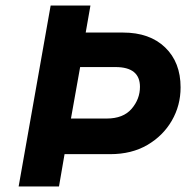

<svg xmlns="http://www.w3.org/2000/svg" viewBox="-20 -670 669 690"><path d="M162 -650H305L288 -553H422Q518 -553 573.5 -499.5Q629 -446 629 -356Q629 -291 597.5 -236.5Q566 -182 509.5 -149Q453 -116 376 -116H212L192 0H47ZM268 -429 235 -244H363Q423 -244 453 -279Q483 -314 483 -358Q483 -429 395 -429Z"/></svg>

Font: Overused Grotesk
Style: Bold Italic
Weight: 700
Italic angle: -10°
Version: Version 0.003